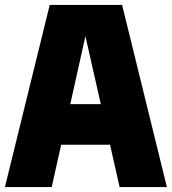

<svg xmlns="http://www.w3.org/2000/svg" viewBox="-24 -760 698 780"><path d="M462 0 423 -172H224.5L186 0H-4L178 -740H472L654 0ZM261.5 -337H385.5L323 -613Z"/></svg>

Font: Encode Sans Condensed Black
Style: Regular
Weight: 900
Width: 3
Designer: Multiple Designers
Foundry: Impallari Type
Version: Version 2.000